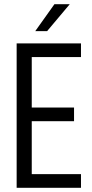

<svg xmlns="http://www.w3.org/2000/svg" viewBox="-20 -898 442 918"><path d="M131.8 -625V-383.8H334V-318.4H131.8V-65.4H367.2V0H59.6V-690.4H367.2V-625ZM240.2 -877.9H313.5L205.1 -749H148.4Z"/></svg>

Font: Dinish Condensed
Style: Regular
Weight: 400
Width: 3
Designer: Bert Driehuis
Foundry: Playbeing
Version: Version 3.006; git-39231f3c-release